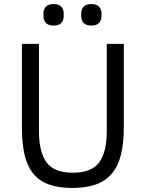

<svg xmlns="http://www.w3.org/2000/svg" viewBox="-20 -914 718 946"><path d="M172 -698V-266Q172 -166 209 -114.5Q246 -63 339 -63Q432 -63 469 -114.5Q506 -166 506 -266V-698H590V-286Q590 -210 576.5 -154Q563 -98 533 -61Q503 -24 454.5 -6Q406 12 336 12Q266 12 218.5 -6Q171 -24 142 -61Q113 -98 100.5 -154Q88 -210 88 -286V-698ZM244 -788Q218 -788 206 -801Q194 -814 194 -835V-847Q194 -868 206 -881Q218 -894 244 -894Q270 -894 282 -881Q294 -868 294 -847V-835Q294 -814 282 -801Q270 -788 244 -788ZM430 -788Q404 -788 392 -801Q380 -814 380 -835V-847Q380 -868 392 -881Q404 -894 430 -894Q456 -894 468 -881Q480 -868 480 -847V-835Q480 -814 468 -801Q456 -788 430 -788Z"/></svg>

Font: IBM Plex Sans Thai
Style: Regular
Weight: 400
Designer: Mike Abbink, Paul van der Laan, Pieter van Rosmalen, Ben Mitchell, Mark Frömberg
Foundry: Bold Monday
Version: Version 1.2